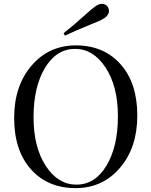

<svg xmlns="http://www.w3.org/2000/svg" viewBox="-20 -956 781 990"><path d="M688 -360Q688 -195 598.5 -90.5Q509 14 370 14Q226 14 139.5 -83Q53 -180 53 -348Q53 -513 142.5 -617.5Q232 -722 371 -722Q515 -722 601.5 -625Q688 -528 688 -360ZM153 -352Q153 -197 216 -100.5Q279 -4 374 -4Q470 -4 529 -102Q588 -200 588 -356Q588 -511 524.5 -607.5Q461 -704 367 -704Q271 -704 212 -606Q153 -508 153 -352ZM476 -926Q490 -936 506 -936Q526 -936 537 -919Q542 -909 542 -900Q542 -878 516 -861Q495 -848 460 -835Q357 -793 315 -772L308 -785Q355 -823 363 -830Q382 -846 421 -881Q452 -910 476 -926Z"/></svg>

Font: Playfair Display
Style: Regular
Weight: 400
Designer: Claus Eggers S?rensen
Foundry: Claus Eggers S?rensen
Version: Version 1.003